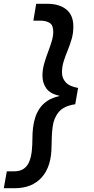

<svg xmlns="http://www.w3.org/2000/svg" viewBox="-40 -831 494 1013"><path d="M-20 162 -4 73H34Q67 73 86.5 58.5Q106 44 115.5 19Q125 -6 128 -37Q131 -68 131 -100Q131 -130 134.5 -159Q138 -188 147 -214.5Q156 -241 172 -263Q188 -285 212.5 -300.5Q237 -316 273 -324V-326Q225 -336 204.5 -364.5Q184 -393 184 -432Q184 -462 192.5 -493Q201 -524 212.5 -554Q224 -584 232.5 -612Q241 -640 241 -664Q241 -698 222 -710Q203 -722 174 -722H136L151 -811H209Q273 -811 310 -781Q347 -751 347 -691Q347 -656 338 -625Q329 -594 317 -565Q305 -536 296 -507.5Q287 -479 287 -448Q287 -419 306.5 -397Q326 -375 372 -367L357 -281Q297 -272 270.5 -240.5Q244 -209 238 -163.5Q232 -118 232 -62Q232 47 180.5 104.5Q129 162 38 162Z"/></svg>

Font: Rethink Sans Medium
Style: Italic
Weight: 500
Italic angle: -10°
Designer: The Rethink Sans project authors (Hans Thiessen). DM Sans designed by Colophon Foundry.
Foundry: Rethink Communications LLC
Version: Version 1.001